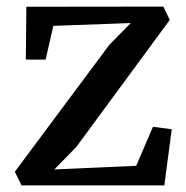

<svg xmlns="http://www.w3.org/2000/svg" viewBox="-20 -563 566 583"><path d="M377 -493 142 -484.5 118.5 -382H58.5L60 -542.5L476 -543L495.5 -502.5L211.5 -116.5L145 -48.5L393.5 -59.5L444.5 -178L501.5 -170.5L479 0H45.5L25 -41.5L312.5 -427.5Z"/></svg>

Font: Merriweather 48pt Medium
Style: Regular
Weight: 500
Version: Version 2.100